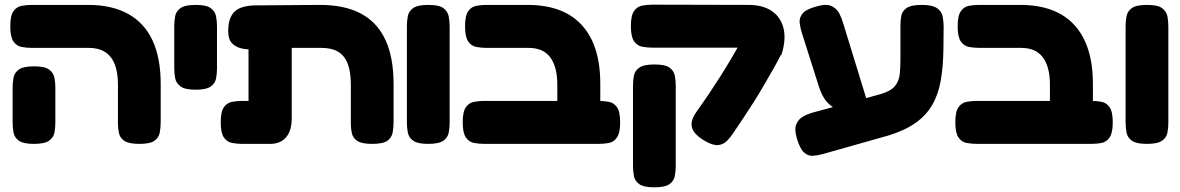

<svg xmlns="http://www.w3.org/2000/svg" viewBox="-20 -607 5054 822"><path d="M577 9Q532 9 513 -3.5Q494 -16 489.5 -36Q485 -56 485 -77V-245Q485 -298 471 -332.5Q457 -367 429.5 -384.5Q402 -402 360 -402H117Q94 -402 72.5 -406Q51 -410 37.5 -429.5Q24 -449 24 -494Q24 -540 37.5 -559Q51 -578 72.5 -582Q94 -586 116 -586H357Q459 -586 528.5 -547.5Q598 -509 633 -434Q668 -359 668 -247V-84Q668 -61 664 -39.5Q660 -18 641.5 -4.5Q623 9 577 9ZM125 9Q80 9 61 -4.5Q42 -18 38 -39.5Q34 -61 34 -83V-232Q34 -254 38 -275Q42 -296 61 -309.5Q80 -323 126 -323Q172 -323 190.5 -309Q209 -295 213 -274Q217 -253 217 -231V-82Q217 -60 213 -39Q209 -18 190 -4.5Q171 9 125 9Z M817 -223Q772 -223 753 -237Q734 -251 730 -272Q726 -293 726 -315V-495Q726 -517 730 -538Q734 -559 753 -572.5Q772 -586 818 -586Q864 -586 882.5 -572Q901 -558 905 -537Q909 -516 909 -494V-314Q909 -292 905 -271Q901 -250 882 -236.5Q863 -223 817 -223Z M1018 9Q995 9 973.5 5Q952 1 938.5 -18.5Q925 -38 925 -83Q925 -129 938.5 -148Q952 -167 973.5 -171Q995 -175 1017 -175H1044V-466L1168 -406Q1131 -400 1093.5 -396.5Q1056 -393 1025 -397.5Q994 -402 975.5 -419.5Q957 -437 957 -473Q957 -532 985 -558Q1013 -584 1078 -584L1344 -586Q1452 -587 1523 -550Q1594 -513 1629.5 -437.5Q1665 -362 1665 -247V-84Q1665 -61 1661 -39.5Q1657 -18 1638.5 -4.5Q1620 9 1574 9Q1529 9 1510 -3.5Q1491 -16 1486.5 -36Q1482 -56 1482 -77V-245Q1482 -300 1468.5 -334.5Q1455 -369 1427.5 -385.5Q1400 -402 1356 -402H1229V-101Q1229 -48 1205 -19.5Q1181 9 1136 9Z M1813 9Q1768 9 1749 -4.5Q1730 -18 1726 -39.5Q1722 -61 1722 -83V-495Q1722 -517 1726 -538Q1730 -559 1749 -572.5Q1768 -586 1814 -586Q1860 -586 1878.5 -572Q1897 -558 1901 -537Q1905 -516 1905 -494V-82Q1905 -60 1901 -39Q1897 -18 1878 -4.5Q1859 9 1813 9Z M2458 9Q2422 9 2402 -2.5Q2382 -14 2374 -33.5Q2366 -53 2366 -77V-245Q2366 -284 2358 -313.5Q2350 -343 2334.5 -363Q2319 -383 2296 -392.5Q2273 -402 2241 -402H2064Q2041 -402 2019.5 -406Q1998 -410 1984.5 -429.5Q1971 -449 1971 -494Q1971 -540 1984.5 -559Q1998 -578 2019 -582Q2040 -586 2063 -586H2238Q2315 -586 2373 -564.5Q2431 -543 2470.5 -500Q2510 -457 2530 -394Q2550 -331 2550 -247V-84Q2550 -58 2542.5 -37Q2535 -16 2515.5 -3.5Q2496 9 2458 9ZM2054 9Q2031 9 2009.5 5Q1988 1 1974.5 -18.5Q1961 -38 1961 -83Q1961 -129 1974.5 -148Q1988 -167 2009.5 -171Q2031 -175 2053 -175H2543Q2566 -175 2587 -171Q2608 -167 2621.5 -148Q2635 -129 2635 -83Q2635 -38 2621.5 -18.5Q2608 1 2587 5Q2566 9 2542 9Z M2999 -3Q2952 -30 2943 -59.5Q2934 -89 2961 -127Q2986 -162 3011 -199Q3036 -236 3060.5 -274.5Q3085 -313 3108.5 -352.5Q3132 -392 3154 -431Q3176 -470 3195 -508L3328 -382Q3311 -347 3290.5 -311.5Q3270 -276 3249 -239.5Q3228 -203 3206 -168.5Q3184 -134 3162 -101Q3140 -68 3119 -37Q3108 -20 3093 -4.5Q3078 11 3056 14Q3034 17 2999 -3ZM2781 195Q2736 195 2717 181.5Q2698 168 2694 146.5Q2690 125 2690 103V-240Q2690 -263 2694 -283.5Q2698 -304 2717 -317.5Q2736 -331 2782 -331Q2828 -331 2846.5 -317.5Q2865 -304 2869 -283Q2873 -262 2873 -239V104Q2873 126 2869 147Q2865 168 2846 181.5Q2827 195 2781 195ZM3325 -371 3166 -403H3130H2774Q2751 -403 2729.5 -407Q2708 -411 2694.5 -430.5Q2681 -450 2681 -495Q2681 -541 2694.5 -560Q2708 -579 2729.5 -583Q2751 -587 2773 -587L3184 -586Q3247 -586 3285.5 -559Q3324 -532 3335 -483.5Q3346 -435 3325 -371Z M3501 53Q3479 59 3459 60Q3439 61 3422 45.5Q3405 30 3392 -13Q3380 -52 3389 -74.5Q3398 -97 3419 -108.5Q3440 -120 3463 -126L3750 -204Q3794 -217 3811.5 -238.5Q3829 -260 3832 -289.5Q3835 -319 3835 -356V-499Q3835 -521 3839 -540.5Q3843 -560 3862 -573Q3881 -586 3926 -586Q3971 -586 3991 -572.5Q4011 -559 4015.5 -537.5Q4020 -516 4020 -493L4019 -397Q4018 -321 4007.5 -261.5Q3997 -202 3971 -157.5Q3945 -113 3900 -81Q3855 -49 3784 -27ZM3570 -135Q3544 -146 3522.5 -168Q3501 -190 3486 -236L3413 -466Q3406 -488 3403.5 -509Q3401 -530 3415.5 -548.5Q3430 -567 3474 -579Q3517 -592 3540 -581Q3563 -570 3573.5 -549Q3584 -528 3590 -507L3696 -162Z M4567 9Q4531 9 4511 -2.5Q4491 -14 4483 -33.5Q4475 -53 4475 -77V-245Q4475 -284 4467 -313.5Q4459 -343 4443.5 -363Q4428 -383 4405 -392.5Q4382 -402 4350 -402H4173Q4150 -402 4128.5 -406Q4107 -410 4093.5 -429.5Q4080 -449 4080 -494Q4080 -540 4093.5 -559Q4107 -578 4128 -582Q4149 -586 4172 -586H4347Q4424 -586 4482 -564.5Q4540 -543 4579.5 -500Q4619 -457 4639 -394Q4659 -331 4659 -247V-84Q4659 -58 4651.5 -37Q4644 -16 4624.5 -3.5Q4605 9 4567 9ZM4163 9Q4140 9 4118.5 5Q4097 1 4083.5 -18.5Q4070 -38 4070 -83Q4070 -129 4083.5 -148Q4097 -167 4118.5 -171Q4140 -175 4162 -175H4652Q4675 -175 4696 -171Q4717 -167 4730.5 -148Q4744 -129 4744 -83Q4744 -38 4730.5 -18.5Q4717 1 4696 5Q4675 9 4651 9Z M4890 9Q4845 9 4826 -4.5Q4807 -18 4803 -39.5Q4799 -61 4799 -83V-495Q4799 -517 4803 -538Q4807 -559 4826 -572.5Q4845 -586 4891 -586Q4937 -586 4955.5 -572Q4974 -558 4978 -537Q4982 -516 4982 -494V-82Q4982 -60 4978 -39Q4974 -18 4955 -4.5Q4936 9 4890 9Z"/></svg>

Font: Fredoka SemiExpanded
Style: Bold
Weight: 700
Width: 6
Designer: Ben Nathan
Foundry: Milena B. Brandão, Ben Nathan
Version: Version 2.001